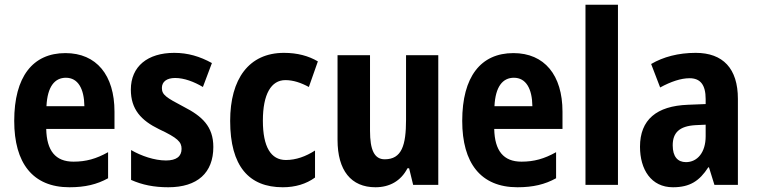

<svg xmlns="http://www.w3.org/2000/svg" viewBox="-20 -780 3192 810"><path d="M256 -556C118 -556 40 -456 40 -270C40 -92 118 10 273 10C339 10 389 -2 436 -28V-138C386 -110 343 -98 290 -98C214 -98 177 -144 175 -236H463V-309C463 -463 387 -556 256 -556ZM258 -452C309 -452 335 -406 336 -332H176C180 -415 211 -452 258 -452Z M880 -160C880 -247 832 -290 756 -329C680 -369 663 -380 663 -409C663 -435 683 -451 719 -451C757 -451 799 -435 836 -413L874 -514C823 -542 773 -557 715 -557C603 -557 532 -500 532 -402C532 -319 575 -272 651 -235C730 -198 746 -181 746 -152C746 -120 724 -103 680 -103C632 -103 576 -122 533 -147V-21C580 0 630 10 690 10C813 10 880 -51 880 -160Z M1173 10C1226 10 1272 -4 1309 -31V-145C1270 -120 1229 -105 1186 -105C1123 -105 1089 -160 1089 -271C1089 -383 1124 -442 1184 -442C1217 -442 1250 -431 1283 -413L1321 -521C1282 -544 1235 -557 1178 -557C1030 -557 951 -447 951 -270C951 -79 1030 10 1173 10Z M1829 -547H1693V-275C1693 -167 1675 -108 1603 -108C1559 -108 1541 -148 1541 -228V-547H1404V-190C1404 -61 1461 10 1564 10C1623 10 1671 -16 1699 -70H1706L1723 0H1829Z M2146 -556C2008 -556 1930 -456 1930 -270C1930 -92 2008 10 2163 10C2229 10 2279 -2 2326 -28V-138C2276 -110 2233 -98 2180 -98C2104 -98 2067 -144 2065 -236H2353V-309C2353 -463 2277 -556 2146 -556ZM2148 -452C2199 -452 2225 -406 2226 -332H2066C2070 -415 2101 -452 2148 -452Z M2587 0V-760H2450V0Z M2915 -557C2842 -557 2778 -540 2727 -510L2765 -411C2811 -436 2853 -450 2889 -450C2934 -450 2957 -423 2957 -362V-341L2882 -338C2750 -333 2680 -275 2680 -161C2680 -65 2727 10 2819 10C2891 10 2931 -17 2968 -74H2971L2994 0H3093V-363C3093 -491 3030 -557 2915 -557ZM2914 -252 2957 -254V-205C2957 -137 2922 -96 2874 -96C2839 -96 2818 -119 2818 -167C2818 -220 2846 -248 2914 -252Z"/></svg>

Font: Noto Sans Hebrew Condensed
Style: Bold
Weight: 700
Width: 3
Designer: Monotype Design Team
Foundry: Monotype Imaging Inc.
Version: Version 2.004